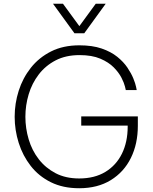

<svg xmlns="http://www.w3.org/2000/svg" viewBox="-20 -991 816 1021"><path d="M376 -814 262 -971H315L402 -852L489 -971H542L428 -814ZM401 10Q315 10 250.5 -22Q186 -54 143.5 -108.5Q101 -163 79.5 -231Q58 -299 58 -370Q58 -441 79.5 -508.5Q101 -576 144 -630.5Q187 -685 251.5 -717.5Q316 -750 402 -750Q471 -750 520.5 -733Q570 -716 603.5 -689Q637 -662 657.5 -631.5Q678 -601 689 -574Q700 -547 703.5 -529.5Q707 -512 707 -512H649Q649 -512 644.5 -531Q640 -550 626 -577.5Q612 -605 585 -632.5Q558 -660 513.5 -679Q469 -698 403 -698Q330 -698 276 -670Q222 -642 186 -595Q150 -548 132.5 -489.5Q115 -431 115 -370Q115 -309 132.5 -250Q150 -191 186 -144.5Q222 -98 275.5 -70Q329 -42 401 -42Q483 -42 540.5 -77Q598 -112 628.5 -174Q659 -236 659 -318V-323H412V-372H713V-322Q713 -226 676 -151Q639 -76 569 -33Q499 10 401 10Z"/></svg>

Font: Be Vietnam Pro ExtraLight
Style: Regular
Weight: 200
Designer: Lam Bao, Tony Le, Vietanh Nguyen
Foundry: Yellow Type Foundry
Version: Version 1.002; ttfautohint (v1.8.3)